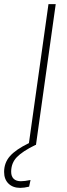

<svg xmlns="http://www.w3.org/2000/svg" viewBox="-80 -702 326 930"><path d="M154.8 -682.1H189.9L94.2 0H91.8Q28.8 30.8 1.5 59.3Q-25.9 87.9 -25.9 129.9Q-25.9 152.3 -13.7 164.1Q-1.5 175.8 21 175.8Q39.1 175.8 67.9 169.9L61 202.1Q37.1 208 18.1 208Q-17.6 208 -38.8 187.3Q-60.1 166.5 -60.1 130.9Q-60.1 86.4 -31.7 54.2Q-3.4 22 60.1 -8.8Z"/></svg>

Font: Fira Sans Compressed UltraLight
Style: Italic
Weight: 200
Width: 3
Italic angle: -8°
Designer: Carrois Corporate & Edenspiekermann AG
Foundry: Carrois Corporate GbR & Edenspiekermann AG
Version: Version 4.203;PS 004.203;hotconv 1.0.88;makeotf.lib2.5.64775